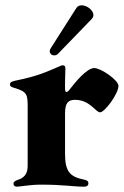

<svg xmlns="http://www.w3.org/2000/svg" viewBox="-20 -702 470 730"><path d="M44 7.8C56.8 7.8 93 0 137.1 0C219.8 0 260.7 7.8 299 7.8C306.1 7.8 316.1 6 316.1 -5C316.1 -12.8 311.4 -16.7 299 -19.2C246.1 -29.8 227.3 -49.7 227.3 -117.2V-271.3C227.3 -312.5 240.8 -322.4 265.6 -322.4C321.7 -322.4 343.8 -274.9 360.8 -274.9C377.8 -274.9 430.4 -345.2 430.4 -375.7C430.4 -397 364.3 -443.2 338.1 -443.2C309.7 -443.2 265.6 -388.5 245.7 -362.9C240.1 -355.1 235.8 -352.3 233 -352.3C225.9 -352.3 227.3 -365.1 227.3 -391.3C227.3 -409.1 228.7 -433.2 228.7 -441.1C228.7 -449.9 225.5 -453.8 218.8 -453.8C215.2 -453.8 213.8 -453.1 208.8 -451C152 -426.1 118.6 -411.9 46.2 -397C28.4 -393.5 17.8 -390.6 17.8 -381.4C17.8 -373.6 23.1 -371.1 34.1 -367.9C83.8 -353.7 85.2 -341.6 85.2 -294.7V-75.3C85.2 -52.9 82 -28.4 46.9 -17.8C35.2 -13.8 31.2 -9.6 31.2 -3.6C31.2 3.6 36.6 7.8 44 7.8ZM169 -507.1C169 -502.1 172.9 -491.5 186.1 -491.5C191.4 -491.5 196 -492.9 200.3 -497.2L328.8 -630C333.1 -634.6 335.2 -639.6 335.2 -644.9C335.2 -662.6 311.1 -681.8 291.2 -681.8C283 -681.8 275.2 -679.3 270.6 -671.9L173.3 -519.2C169.7 -513.5 169 -510.7 169 -507.1Z"/></svg>

Font: Margiela Serif
Style: Bold
Weight: 700
Designer: Andreas Faust, Stefan Endress
Version: Version 1.002;FEAKit 1.0